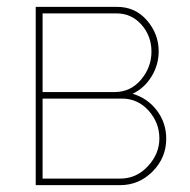

<svg xmlns="http://www.w3.org/2000/svg" viewBox="-20 -539 552 559"><path d="M84 0V-519H321Q374 -519 408 -479.5Q442 -440 442 -390Q442 -350 421 -316Q400 -282 366 -266Q410 -253 437 -217Q464 -181 464 -135Q464 -80 424.5 -40Q385 0 330 0ZM104 -271H314Q360 -271 390.5 -307Q421 -343 421 -389Q421 -434 392 -467Q363 -500 319 -500H104ZM104 -19H330Q377 -19 410.5 -55Q444 -91 444 -136Q444 -182 412.5 -217Q381 -252 335 -252H104Z"/></svg>

Font: Raleway-v4020 Thin
Style: Regular
Weight: 250
Designer: Matt McInerney, Pablo Impallari, Rodrigo Fuenzalida
Foundry: Matt McInerney, Pablo Impallari, Rodrigo Fuenzalida
Version: Version 4.020;PS 004.020;hotconv 1.0.88;makeotf.lib2.5.64775